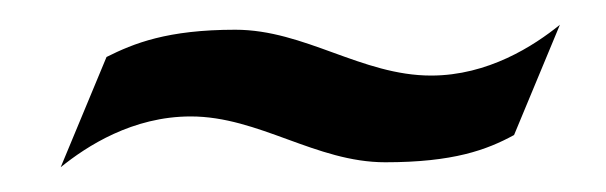

<svg xmlns="http://www.w3.org/2000/svg" viewBox="-20 -318 489 155"><path d="M134 -224C189 -224 235 -187 291 -187C346 -187 373 -197 395 -209L432 -298C411 -281 374 -257 328 -257C272 -257 226 -294 170 -294C115 -294 88 -283 66 -272L29 -183C50 -200 87 -224 134 -224Z"/></svg>

Font: Ruslan Display
Style: Regular
Weight: 400
Designer: Denis Masharov, Vladimir Rabdu
Foundry: Denis Masharov, Vladimir Rabdu
Version: Version 1.001